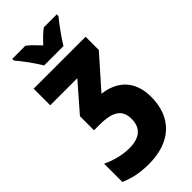

<svg xmlns="http://www.w3.org/2000/svg" viewBox="-309 -828 1129 1129"><g transform="rotate(-45 255.5 -263.0)"><path d="M167 -606H328C352 -647 402 -715 432 -752V-766H325C301 -749 276 -725 247 -693C218 -724 195 -748 171 -766H62V-752C92 -718 146 -644 167 -606ZM459 -553H27V-415H252L105 -246V-129H151C265 -129 309 -94 309 -19C309 53 265 93 178 93C113 93 53 73 8 52V204C48 221 104 240 193 240C378 240 482 138 482 -30C482 -168 402 -236 288 -250L459 -443Z"/></g></svg>

Font: Noto Sans Condensed Black
Style: Regular
Weight: 900
Width: 3
Designer: Monotype Design Team
Foundry: Monotype Imaging Inc.
Version: Version 2.013